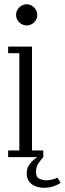

<svg xmlns="http://www.w3.org/2000/svg" viewBox="-20 -744 306 909"><path d="M106.5 -623.5Q86.5 -623.5 71.2 -638.2Q56 -653 56 -673Q56 -693.5 71.2 -708.8Q86.5 -724 106.5 -724Q126 -724 141.2 -708.8Q156.5 -693.5 156.5 -673Q156.5 -659.5 149.5 -648.2Q142.5 -637 131 -630.2Q119.5 -623.5 106.5 -623.5ZM18.5 0V-31.5H71.5V-492H18.5V-523.5H131.5V-31.5H185V0ZM188 145Q169 145 150 138.5Q131 132 118.8 116.8Q106.5 101.5 106.5 76Q106.5 53.5 118.2 36.5Q130 19.5 145.5 7.8Q161 -4 172.5 -10L185 0Q175 10.5 162.8 28Q150.5 45.5 150.5 70Q150.5 95.5 166.8 102.5Q183 109.5 199 109.5Q210.5 109.5 226 106.2Q241.5 103 252 97L266.5 121.5Q255 130.5 234.2 137.8Q213.5 145 188 145Z"/></svg>

Font: Imbue Light
Style: Regular
Weight: 300
Designer: Tyler Finck
Foundry: Etcetera Type Company
Version: Version 1.102